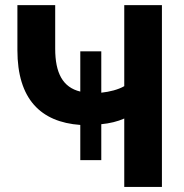

<svg xmlns="http://www.w3.org/2000/svg" viewBox="-20 -739 729 759"><path d="M620.1 0V-718.8H471.2V-398.4C447.8 -384.8 413.6 -376 380.4 -372.6V-536.1H297.4V-377C228 -393.6 198.2 -450.7 198.2 -546.4V-718.8H48.8V-540.5C48.8 -348.1 140.1 -256.3 297.4 -245.1V-106H380.4V-248C412.6 -251 445.8 -258.8 471.2 -270.5V0Z"/></svg>

Font: Winston
Style: Bold
Weight: 700
Designer: Vernon Adams, Kim Jin-seong, David Berlow, Cristiano Sobral
Foundry: The Winston Project Authors
Version: Version 3.004